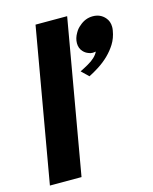

<svg xmlns="http://www.w3.org/2000/svg" viewBox="-106 -759 663 830"><g transform="rotate(-15 225.5 -344.0)"><path d="M155 0H13.5L133.5 -688H275ZM301 -412 269.5 -442.5Q288 -451.5 305.5 -461.5Q343 -482.5 355 -508L341.5 -506.5Q330.5 -506.5 322.5 -510.5Q309 -515.5 300 -525.5Q285.5 -540.5 285.5 -564Q285.5 -586.5 299 -609Q308 -625 321 -635Q347.5 -659 381.5 -659Q415 -659 436 -635Q451 -618 451 -593Q451 -585 449.5 -577Q444 -544 428 -518.5Q398.5 -471.5 345.5 -437.5Q322 -422.5 301 -412Z"/></g></svg>

Font: Lucymar Sans
Style: Bold Italic
Weight: 700
Italic angle: -10°
Foundry: The League of Moveable Type (original font) / Main changes by Cristiano Sobral with portions from Mirco Monsees
Version: Version 2.00;August 30, 2020;FontCreator 13.0.0.2681 64-bit